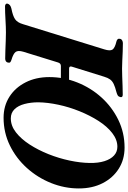

<svg xmlns="http://www.w3.org/2000/svg" viewBox="115 -862 715 1072"><g transform="rotate(90 473.0 -326.5)"><path d="M595 11.5Q528.9 11.5 477.7 -21.1Q426.6 -53.6 397.3 -111.5Q367.9 -169.4 367.9 -243.8Q367.9 -324.6 397.9 -400Q427.8 -475.4 481.3 -534.7Q534.8 -593.9 606.5 -629Q678.3 -664 761.7 -664Q828 -664 879.5 -631.5Q931 -598.9 960.3 -541.5Q989.6 -484.1 989.6 -408.7Q989.6 -328.9 959.3 -253.4Q929 -178 875.1 -118.3Q821.3 -58.6 749.6 -23.6Q677.8 11.5 595 11.5ZM-27.2 3.4Q-34.2 3.4 -39 -0.4Q-43.8 -4.1 -42.1 -10.9Q-37.2 -27 -14.3 -32.2Q25.9 -40 44.7 -52.7Q63.5 -65.5 72.6 -97.2L213.1 -550.8Q223.3 -583.4 214.2 -596.7Q205.1 -610.1 168.8 -618.7Q159.6 -620.9 155.9 -626.3Q152.2 -631.7 154.7 -640.4Q156.3 -647.2 163.7 -650.9Q171 -654.6 178.1 -654.6Q200.6 -654.6 225.7 -653.6Q250.7 -652.6 275.1 -651.3Q299.5 -650 319.7 -650Q339.7 -650 365.5 -650.9Q391.3 -651.8 417.8 -652.8Q444.3 -653.8 466 -653.8Q483.4 -653.8 479.3 -639.5Q476.9 -630.1 470.2 -625.9Q463.4 -621.7 452.2 -618.7Q423.3 -611.4 406.6 -603.4Q389.9 -595.4 381 -583.1Q372 -570.7 365.8 -550L309.4 -368.9Q305.4 -354.3 320.6 -354.3L392.1 -354.1L397.3 -308.3L306 -308.5Q291.1 -308.5 286.3 -292.6L226.2 -98Q217.8 -68.7 227.7 -55.6Q237.6 -42.5 272.3 -32.2Q281.5 -29.2 285.3 -25.2Q289.1 -21.2 286.6 -11.7Q285 -4.9 279.2 -1.2Q273.5 2.5 264.8 2.5Q243.1 2.5 216.8 1.4Q190.6 0.4 165 -0.6Q139.4 -1.6 119.1 -1.6Q88.4 -1.6 47.5 0.9Q6.7 3.4 -27.2 3.4ZM598.6 -28.9Q639.9 -28.9 676.6 -57.5Q713.3 -86.1 744.3 -133.9Q775.3 -181.8 798.3 -239.5Q821.2 -297.1 833.9 -357Q846.6 -416.8 847.4 -468.9Q848.2 -517.3 837.2 -551.9Q826.2 -586.4 805.8 -605.1Q785.4 -623.8 756.7 -623.8Q717.4 -623.8 680.3 -595.1Q643.3 -566.4 612.7 -518.6Q582.1 -470.8 558.6 -412.7Q535.1 -354.6 522.3 -294.7Q509.5 -234.9 508.7 -182.8Q508.7 -140.9 518 -105.6Q527.2 -70.2 547.3 -49.6Q567.4 -28.9 598.6 -28.9Z"/></g></svg>

Font: EB Garamond
Style: Italic
Weight: 400
Italic angle: -17.2°
Designer: Georg Duffner and Octavio Pardo
Foundry: Georg Duffner
Version: Version 1.001